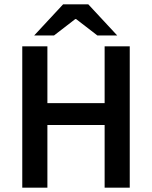

<svg xmlns="http://www.w3.org/2000/svg" viewBox="-20 -868 703 888"><path d="M83 0V-653.8H199.2V-391.1H463.9V-653.8H580.1V0H463.9V-290H199.2V0ZM138.2 -704.1 272 -848.1H388.2L522 -704.1H430.2L332 -779.8H328.1L230 -704.1Z"/></svg>

Font: Source Sans 3 Semibold
Style: Regular
Weight: 600
Designer: Paul D. Hunt
Foundry: Adobe
Version: Version 3.052;hotconv 1.1.0;makeotfexe 2.6.0